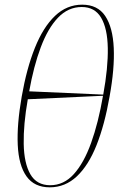

<svg xmlns="http://www.w3.org/2000/svg" viewBox="-20 -792 515 822"><path d="M193 10Q127 10 93.5 -37Q60 -84 56 -171.5Q52 -259 73 -379Q94 -499 129.5 -587.5Q165 -676 215.5 -724Q266 -772 332 -772Q398 -772 430.5 -723.5Q463 -675 467 -586.5Q471 -498 449 -378Q428 -258 393.5 -171Q359 -84 309 -37Q259 10 193 10ZM422 -387Q443 -502 441.5 -586Q440 -670 413 -716Q386 -762 330 -762Q272 -762 228.5 -716.5Q185 -671 154.5 -589.5Q124 -508 105 -401ZM195 1Q253 1 296 -46.5Q339 -94 370 -180Q401 -266 421 -382L99 -367Q80 -259 81.5 -176Q83 -93 110 -46Q137 1 195 1Z"/></svg>

Font: Noto Serif Display SemiCondensed Thin
Style: Italic
Weight: 100
Width: 4
Italic angle: -12°
Designer: Monotype Design Team
Foundry: Monotype Imaging Inc.
Version: Version 2.009